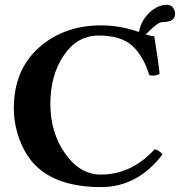

<svg xmlns="http://www.w3.org/2000/svg" viewBox="-20 -763 746 793"><path d="M703.1 -706.1Q703.1 -671.9 652.8 -671.9Q640.1 -671.9 624 -659.4Q607.9 -647 595.7 -634.3Q583.5 -621.6 580.1 -621.6Q590.3 -618.2 599.4 -616Q608.4 -613.8 617.2 -612.8Q634.3 -507.8 639.2 -458Q617.2 -445.8 596.2 -453.1Q573.2 -530.3 527.1 -573.2Q481 -616.2 387.2 -616.2Q299.3 -616.2 243.7 -534.7Q188 -453.1 188 -334Q188 -215.8 249 -128.9Q310.1 -42 396 -42Q522.9 -42 618.2 -146Q626 -146 636.5 -138.9Q647 -131.8 650.9 -125Q547.9 9.8 397 9.8Q246.1 9.8 158.2 -53.2Q100.1 -94.2 68.6 -167.2Q37.1 -240.2 37.1 -314.9Q37.1 -474.1 140.6 -566.2Q244.1 -658.2 397.9 -658.2Q476.6 -658.2 553.7 -630.9Q560.1 -666.5 581.5 -693.4Q603 -720.2 625.5 -731.7Q647.9 -743.2 667 -743.2Q686 -743.2 694.6 -731.2Q703.1 -719.2 703.1 -706.1Z"/></svg>

Font: Linux Libertine
Style: Bold
Weight: 700
Designer: Philipp H. Poll
Foundry: Philipp H. Poll
Version: Version 5.0.3